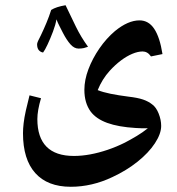

<svg xmlns="http://www.w3.org/2000/svg" viewBox="-20 -463 676 735"><path d="M251 252Q162 252 115 199.5Q68 147 68 47Q68 30 70.5 8.5Q73 -13 79 -40Q85 -67 93 -98L137 -87Q123 -40 123 -7Q123 63 158 98.5Q193 134 263 134Q293 134 325.5 128Q358 122 392 110.5Q426 99 458 83Q481 71 503.5 57.5Q526 44 546 28Q534 28 522.5 28Q511 28 500 27Q433 23 390.5 7.5Q348 -8 327 -36Q303 -69 303 -119Q303 -157 318.5 -198Q334 -239 360.5 -277.5Q387 -316 420 -344Q470 -385 514 -385Q549 -385 570.5 -352.5Q592 -320 602 -256L558 -247Q551 -257 543 -261.5Q535 -266 526 -266Q508 -266 486.5 -257Q465 -248 443 -231.5Q421 -215 400 -192Q371 -160 354 -118Q374 -110 403.5 -104Q433 -98 472 -93Q507 -89 527.5 -82Q548 -75 563 -63Q578 -52 587.5 -28Q597 -4 597 19Q597 49 573 85.5Q549 122 506.5 156Q464 190 410 215Q332 252 251 252ZM231 -443Q251 -401 270.5 -361Q290 -321 317 -284L301 -279Q296 -278 291 -277.5Q286 -277 281 -277Q264 -277 249.5 -293.5Q235 -310 221 -337Q214 -351 207.5 -363.5Q201 -376 196 -389Q193 -369 183 -342.5Q173 -316 162.5 -293.5Q152 -271 145 -262Q136 -263 129 -270.5Q122 -278 122 -294Q122 -301 137 -329Q148 -352 158 -376Q168 -400 176 -425Q195 -437 231 -443Z"/></svg>

Font: Noto Naskh Arabic
Style: Bold
Weight: 700
Designer: Monotype Design Team, David Williams, Mohamad Dakak and Nizar Qandah
Foundry: Monotype Imaging Inc.
Version: Version 2.016